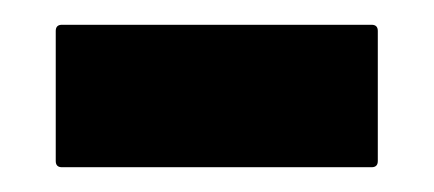

<svg xmlns="http://www.w3.org/2000/svg" viewBox="-20 -612 350 155"><path d="M30 -477Q25 -477 25 -482V-587Q25 -592 30 -592H280Q285 -592 285 -587V-482Q285 -477 280 -477Z"/></svg>

Font: Noto Rashi Hebrew
Style: Regular
Weight: 400
Version: Version 1.006